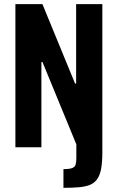

<svg xmlns="http://www.w3.org/2000/svg" viewBox="-20 -708 565 923"><path d="M285 195V105Q315 105 328 99.5Q341 94 344 82Q347 70 347 52V-14L184 -410H179V0H54V-688H184L341 -306H346V-688H472V23Q472 70 466.5 101.5Q461 133 448 152Q435 171 414 180Q393 189 361 192Q329 195 285 195Z"/></svg>

Font: Saira Condensed
Style: Bold
Weight: 700
Width: 3
Designer: Hector Gatti with collaboration of the Omnibus-Type team
Foundry: Omnibus-Type
Version: Version 1.101